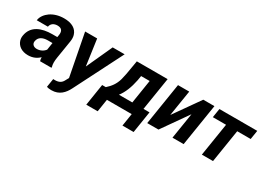

<svg xmlns="http://www.w3.org/2000/svg" viewBox="-28 -1213 2846 2100"><g transform="rotate(30 1395.0 -162.5)"><path d="M48 -148C44 -125 46 -104 52 -85C70 -30 122 10 203 10C265 10 312 -14 345 -47C345 -28 347 -13 352 0H495L496 -8C486 -41 486 -79 494 -128L530 -352C535 -383 534 -410 527 -433C507 -501 445 -538 347 -538C278 -538 219 -519 175 -488C139 -462 104 -423 96 -370H237C244 -412 279 -434 323 -434C376 -434 396 -404 388 -353L383 -323H320C186 -323 69 -279 48 -148ZM191 -159C200 -218 251 -240 312 -240H370L356 -149C335 -120 297 -98 252 -98C213 -98 185 -122 191 -159Z M616 -528 718 1 696 41C677 80 646 98 594 98C587 98 581 97 574 97L557 204C574 211 593 213 617 213C717 213 771 151 807 79L1115 -528H964L814 -200L768 -528Z M1070 -114 1027 159H1171L1196 0H1509L1484 159H1625L1668 -114H1592L1658 -528H1269L1239 -353C1233 -324 1228 -299 1222 -277C1201 -203 1165 -158 1116 -114ZM1282 -114C1329 -175 1360 -254 1380 -353L1390 -412H1498L1451 -114Z M1705 0H1847L2076 -326L2024 0H2165L2249 -528H2108L1879 -203L1931 -528H1789Z M2294 -415H2461L2395 0H2536L2602 -415H2772L2790 -528H2312Z"/></g></svg>

Font: Asimov Pro
Style: BdObl
Weight: 700
Designer: Google
Version: Version 2.000980; 2014